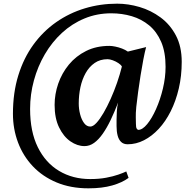

<svg xmlns="http://www.w3.org/2000/svg" viewBox="-20 -776 1044 1046"><path d="M50.5 -156Q50.5 -271 79.8 -365.5Q109 -460 162 -532.8Q215 -605.5 286.2 -655.2Q357.5 -705 442 -730.5Q526.5 -756 618.5 -756Q678.5 -756 740.5 -737.8Q802.5 -719.5 854.5 -681.2Q906.5 -643 938.2 -583Q970 -523 970 -439Q970 -362 954 -293.8Q938 -225.5 910 -169.8Q882 -114 844.8 -74Q807.5 -34 764.5 -12Q721.5 10 675.5 10Q653 10 639.8 -2.8Q626.5 -15.5 620.8 -37.8Q615 -60 615 -89Q615 -100 615 -122Q615 -144 616.5 -169.5Q618 -195 623.5 -217.5Q603.5 -165.5 582.8 -122.2Q562 -79 539.5 -47Q517 -15 492.5 2.5Q468 20 440.5 20Q401 20 363.5 -6Q326 -32 301.8 -82Q277.5 -132 277.5 -204.5Q277.5 -263 297.2 -320.2Q317 -377.5 355.2 -424Q393.5 -470.5 449 -498.2Q504.5 -526 576 -526Q589.5 -526 608 -522.2Q626.5 -518.5 644.8 -511.5Q663 -504.5 676.5 -495L776 -519.5Q768.5 -491.5 760.8 -451.2Q753 -411 745.8 -365.2Q738.5 -319.5 732.5 -275.2Q726.5 -231 722.5 -194Q719 -157 719.8 -136.8Q720.5 -116.5 720.5 -101.5Q720.5 -81.5 725 -75Q729.5 -68.5 733.5 -68.5Q756 -68.5 781.8 -99.8Q807.5 -131 830.2 -182Q853 -233 867.5 -293.5Q882 -354 882 -412Q882 -492.5 858 -548Q834 -603.5 792.5 -637.8Q751 -672 697.8 -687.8Q644.5 -703.5 586.5 -703.5Q508 -703.5 440 -675.2Q372 -647 317.5 -596.8Q263 -546.5 224.2 -480.2Q185.5 -414 164.8 -338Q144 -262 144 -182.5Q144 -59 186 26Q228 111 302 155.2Q376 199.5 471.5 199.5Q520 199.5 558.5 192.2Q597 185 624.8 175.2Q652.5 165.5 668 158L680.5 193Q646.5 218.5 591.8 234.2Q537 250 462 250Q365 250 288.5 218Q212 186 159 130Q106 74 78.2 0.2Q50.5 -73.5 50.5 -156ZM409 -212.5Q409 -182.5 416.5 -153.5Q424 -124.5 438 -105.5Q452 -86.5 472 -86.5Q487 -86.5 505.5 -106.5Q524 -126.5 544 -160.8Q564 -195 583 -237.5Q602 -280 617.8 -325.5Q633.5 -371 644 -413.5Q639 -423 625 -432.2Q611 -441.5 594.5 -447.5Q578 -453.5 566 -453.5Q525.5 -453.5 495.8 -433Q466 -412.5 446.8 -378.2Q427.5 -344 418.2 -301Q409 -258 409 -212.5Z"/></svg>

Font: Merriweather 20pt Black
Style: Italic
Weight: 900
Italic angle: -7.8°
Version: Version 2.101